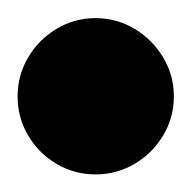

<svg xmlns="http://www.w3.org/2000/svg" viewBox="-57 -1248 215 215"><path d="M-37.3 -1140Q-37.3 -1116.3 -25.5 -1096.3Q-13.7 -1076.3 6.3 -1064.5Q26.3 -1052.7 50 -1052.7Q73.7 -1052.7 93.7 -1064.5Q113.7 -1076.3 125.7 -1096.3Q137.7 -1116.3 137.7 -1140Q137.7 -1163.7 125.7 -1183.7Q113.7 -1203.7 93.7 -1215.7Q73.7 -1227.7 50 -1227.7Q26.3 -1227.7 6.3 -1215.7Q-13.7 -1203.7 -25.5 -1183.7Q-37.3 -1163.7 -37.3 -1140Z"/></svg>

Font: Linefont Thin
Style: Regular
Weight: 100
Monospace: yes
Version: Version 3.002;gftools[0.9.33]